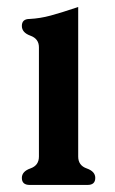

<svg xmlns="http://www.w3.org/2000/svg" viewBox="-20 -519 330 549"><path d="M203.6 -71.3Q203.6 -45.9 228 -37.4Q252.4 -28.8 252.4 -10.3Q252.4 9.8 230.5 9.8H64.9Q42.5 9.8 42.5 -10.3Q42.5 -28.8 66.9 -37.4Q91.3 -45.9 91.3 -71.3V-383.8Q91.3 -408.2 66.9 -417Q42.5 -425.8 42.5 -444.8Q42.5 -464.8 64.5 -464.8Q94.7 -466.3 125.2 -474.6Q155.8 -482.9 203.6 -499Z"/></svg>

Font: Caudex
Style: Bold
Weight: 700
Version: Version 1.01